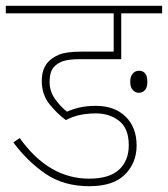

<svg xmlns="http://www.w3.org/2000/svg" viewBox="-20 -642 579 662"><path d="M311 -251Q283 -251 257.5 -246Q232 -241 207 -228Q177 -250 150.5 -283Q124 -316 124 -363Q124 -401 143 -425Q158 -443 183.5 -453.5Q209 -464 261 -464H372V-596H0V-622H539V-596H398V-438H255Q219 -438 198.5 -431.5Q178 -425 165 -410Q151 -393 151 -360Q151 -326 171 -299Q191 -272 211 -257Q231 -266 255 -271.5Q279 -277 311 -277Q375 -277 413 -240Q451 -203 451 -140Q451 -81 411 -40.5Q371 0 288 0Q200 0 137.5 -42.5Q75 -85 26 -151L48 -166Q148 -26 287 -26Q357 -26 390.5 -57Q424 -88 424 -141Q424 -199 391 -225Q358 -251 311 -251ZM429 -360Q429 -378 437.5 -388Q446 -398 459 -398Q488 -398 488 -360Q488 -340 479.5 -331Q471 -322 458 -322Q447 -322 438 -331.5Q429 -341 429 -360Z"/></svg>

Font: Noto Sans SemiCondensed Thin
Style: Regular
Weight: 100
Width: 4
Designer: Monotype Design Team
Foundry: Monotype Imaging Inc.
Version: Version 2.013; ttfautohint (v1.8.4.7-5d5b)